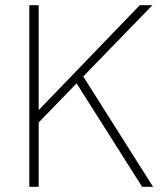

<svg xmlns="http://www.w3.org/2000/svg" viewBox="-20 -717 640 737"><path d="M92.5 0H128.5V-247L274 -397L525.5 0H567.5L299.5 -423.5L565 -697H516.5L128.5 -294.5V-697H92.5Z"/></svg>

Font: HK Grotesk ExtraLight
Style: Regular
Weight: 200
Designer: Alfredo Marco Pradil
Foundry: Hanken Design Co.
Version: Version 3.001;FEAKit 1.0